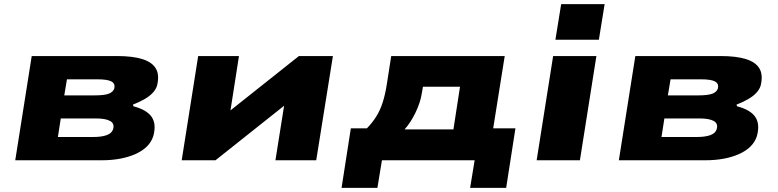

<svg xmlns="http://www.w3.org/2000/svg" viewBox="-20 -778 3778 932"><path d="M54 0 134 -506H547Q624 -506 671.5 -491Q719 -476 737 -444.5Q755 -413 742 -361Q736 -343 721 -327Q706 -311 682 -297Q658 -283 625 -270L628 -262Q693 -245 716.5 -210Q740 -175 724 -117Q706 -61 638 -30.5Q570 0 473 0ZM261 -113H432Q473 -113 498 -122Q523 -131 529 -151Q537 -178 515 -190.5Q493 -203 446 -203H275ZM292 -315H439Q486 -315 507.5 -323Q529 -331 535 -349Q540 -372 521 -382.5Q502 -393 452 -393H305Z M862 0 942 -506H1140L1093 -205H1052L1431 -506H1596L1515 0H1317L1365 -302H1406L1026 0Z M1638 134 1683 -155H1761Q1788 -183 1806.5 -212.5Q1825 -242 1837.5 -280.5Q1850 -319 1858 -371L1879 -506H2430L2374 -155H2482L2437 134H2262L2284 0H1834L1812 134ZM1944 -150H2181L2213 -357H2033L2027 -322Q2020 -279 1996.5 -230.5Q1973 -182 1944 -150Z M2676 -585 2704 -758H2915L2887 -585ZM2585 0 2665 -506H2875L2795 0Z M2984 0 3064 -506H3477Q3554 -506 3601.5 -491Q3649 -476 3667 -444.5Q3685 -413 3672 -361Q3666 -343 3651 -327Q3636 -311 3612 -297Q3588 -283 3555 -270L3558 -262Q3623 -245 3646.5 -210Q3670 -175 3654 -117Q3636 -61 3568 -30.5Q3500 0 3403 0ZM3191 -113H3362Q3403 -113 3428 -122Q3453 -131 3459 -151Q3467 -178 3445 -190.5Q3423 -203 3376 -203H3205ZM3222 -315H3369Q3416 -315 3437.5 -323Q3459 -331 3465 -349Q3470 -372 3451 -382.5Q3432 -393 3382 -393H3235Z"/></svg>

Font: Nunito Sans 7pt Expanded Black
Style: Italic
Weight: 900
Width: 7
Italic angle: -9°
Designer: Vernon Adams
Foundry: Vernon Adams
Version: Version 3.101;gftools[0.9.27]